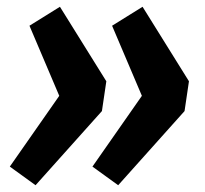

<svg xmlns="http://www.w3.org/2000/svg" viewBox="-20 -569 604 567"><path d="M294 -329 281 -241 85 -22 9 -77 155 -286 67 -493 157 -549ZM538 -329 525 -241 329 -22 253 -77 399 -286 311 -493 401 -549Z"/></svg>

Font: Fira Sans Condensed SemiBold
Style: Italic
Weight: 600
Width: 3
Italic angle: -8°
Designer: bBox Type GmbH & Carrois Corporate GbR & Edenspiekermann AG
Foundry: bBox Type GmbH & Carrois Corporate GbR & Edenspiekermann AG
Version: Version 4.301